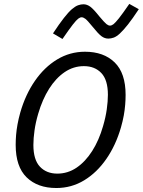

<svg xmlns="http://www.w3.org/2000/svg" viewBox="-20 -930 718 965"><path d="M407 -670Q501.3 -670 556.3 -616.3Q611.3 -562.6 611.3 -453.3Q611.3 -429.5 609.2 -403.7Q607.2 -378 602.2 -350.1Q597.2 -322.3 588 -289.9Q562.1 -200.1 514.6 -131.4Q467.2 -62.7 403.3 -23.9Q339.5 15 263.1 15Q168.8 15 113.8 -38.7Q58.8 -92.4 58.8 -201.7Q58.8 -226.2 60.9 -251.6Q62.9 -277 68.1 -305.2Q73.2 -333.4 82.1 -365.1Q108 -454.9 155.5 -523.6Q202.9 -592.3 267.1 -631.1Q331.3 -670 407 -670ZM268 -57.4Q320.7 -57.4 365 -87.4Q409.3 -117.5 443.5 -171.3Q477.7 -225.2 498 -296.2Q511 -340.2 516.6 -380.4Q522.3 -420.5 522.3 -453.5Q522.3 -528.1 489.3 -562.9Q456.4 -597.6 401.8 -597.6Q349.4 -597.6 305.1 -567.6Q260.8 -537.5 226.9 -484Q193.1 -430.5 172.1 -358.8Q159.1 -314.8 153.5 -274.6Q147.8 -234.5 147.8 -201.5Q147.8 -126.9 180.8 -92.1Q213.7 -57.4 268 -57.4ZM677.6 -883.8Q645.7 -835.3 622.4 -806Q599.1 -776.8 582.3 -761.4Q565.6 -746.1 551.6 -741Q537.6 -736 524.6 -736Q506 -736 489.9 -748.1Q473.7 -760.2 444.2 -797Q419 -828.1 408.8 -835.6Q398.7 -843.2 390 -843.2Q383 -843.2 373.4 -836.3Q363.9 -829.4 345.9 -806.4Q328 -783.4 294 -734.1L246.3 -762.1Q278.2 -810.6 301.2 -839.8Q324.1 -869.1 341.2 -883.8Q358.3 -898.4 372.3 -903.5Q386.3 -908.5 399.3 -908.5Q417.2 -908.5 433.7 -896.4Q450.2 -884.3 479.4 -847.5Q505 -817.1 514.7 -809.2Q524.5 -801.3 532.9 -801.3Q541 -801.3 550.1 -808.2Q559.3 -815.1 577.8 -838.2Q596.2 -861.4 629.9 -910.4Z"/></svg>

Font: Intel One Mono Light
Style: Italic
Weight: 300
Italic angle: -16°
Monospace: yes
Designer: Fred Shallcrass
Foundry: Frere-Jones Type LLC
Version: Version 1.004